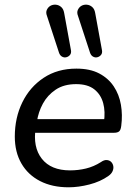

<svg xmlns="http://www.w3.org/2000/svg" viewBox="-20 -788 574 817"><path d="M272 9Q202 9 150.5 -17.5Q99 -44 71 -92.5Q43 -141 43 -207Q43 -287 75 -352.5Q107 -418 166 -457Q225 -496 305 -496Q363 -496 402 -475.5Q441 -455 464 -420.5Q487 -386 494.5 -342.5Q502 -299 496 -253Q494 -235 487 -229Q480 -223 465 -223H114L122 -281H440L422 -267Q429 -313 419 -349.5Q409 -386 381 -408Q353 -430 304 -430Q252 -430 217 -406.5Q182 -383 162.5 -347Q143 -311 137 -270L132 -245Q119 -162 158 -112.5Q197 -63 278 -63Q313 -63 346 -71Q379 -79 409 -98Q423 -108 434.5 -107Q446 -106 453 -99Q460 -92 462 -81.5Q464 -71 459 -59.5Q454 -48 441 -39Q407 -15 360.5 -3Q314 9 272 9ZM363 -564 312 -720Q306 -735 311.5 -746.5Q317 -758 327 -763.5Q337 -769 349.5 -768Q362 -767 372 -758.5Q382 -750 385 -733L414 -574Q416 -562 410 -554.5Q404 -547 394.5 -544.5Q385 -542 376 -547Q367 -552 363 -564ZM231 -564 180 -720Q174 -735 179.5 -746.5Q185 -758 195 -763.5Q205 -769 217.5 -768Q230 -767 240 -758.5Q250 -750 253 -733L282 -574Q284 -562 278 -554.5Q272 -547 262.5 -544.5Q253 -542 244 -547Q235 -552 231 -564Z"/></svg>

Font: Nunito ExtraLight Medium
Style: Italic
Weight: 500
Italic angle: -9°
Version: Version 3.602